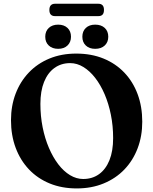

<svg xmlns="http://www.w3.org/2000/svg" viewBox="-20 -1010 837 1048"><path d="M396 -717.5Q478.5 -717.5 544.8 -690.5Q611 -663.5 658.5 -613.8Q706 -564 731.2 -496Q756.5 -428 756.5 -345.5Q756.5 -267 731.2 -200.5Q706 -134 659 -85Q612 -36 546 -8.8Q480 18.5 399 18.5Q317.5 18.5 251.5 -8.5Q185.5 -35.5 138.2 -85.2Q91 -135 65.5 -203.2Q40 -271.5 40 -354Q40 -432 65.2 -498.5Q90.5 -565 137.5 -614.2Q184.5 -663.5 250 -690.5Q315.5 -717.5 396 -717.5ZM597.5 -256.5Q597.5 -323 585.2 -383.8Q573 -444.5 551 -495.8Q529 -547 499.5 -585Q470 -623 435.2 -644.2Q400.5 -665.5 363 -665.5Q314 -665.5 277.2 -639Q240.5 -612.5 220.5 -562.8Q200.5 -513 200.5 -443Q200.5 -376 212.8 -315Q225 -254 247 -202.8Q269 -151.5 298.2 -113.2Q327.5 -75 362.2 -54Q397 -33 434 -33Q484 -33 520.8 -59.5Q557.5 -86 577.5 -135.8Q597.5 -185.5 597.5 -256.5ZM297.5 -743.5Q265.5 -743.5 246.2 -761.5Q227 -779.5 227 -809.5Q227 -839.5 246.2 -857.5Q265.5 -875.5 297.5 -875.5Q329.5 -875.5 348.5 -857.5Q367.5 -839.5 367.5 -809.5Q367.5 -780 348.5 -761.8Q329.5 -743.5 297.5 -743.5ZM499.5 -743.5Q467.5 -743.5 448.5 -761.5Q429.5 -779.5 429.5 -809.5Q429.5 -839.5 448.5 -857.5Q467.5 -875.5 499.5 -875.5Q532.5 -875.5 551.8 -857.5Q571 -839.5 571 -809.5Q571 -780 551.8 -761.8Q532.5 -743.5 499.5 -743.5ZM249.5 -955.5Q249.5 -973 257.5 -981.2Q265.5 -989.5 280 -989.5H517Q532 -989.5 539.8 -981.2Q547.5 -973 547.5 -956Q547.5 -938.5 539.8 -930.2Q532 -922 517 -922H280Q265.5 -922 257.5 -930.2Q249.5 -938.5 249.5 -955.5Z"/></svg>

Font: Fraunces SemiBold
Style: Regular
Weight: 600
Version: Version 1.000;[b76b70a41]